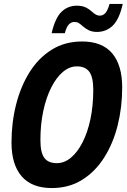

<svg xmlns="http://www.w3.org/2000/svg" viewBox="-20 -936 641 972"><path d="M241.8 16Q141.2 16 89.7 -43.4Q38.2 -102.8 38.2 -214.4Q38.2 -314.4 61.3 -406.1Q84.4 -497.8 129.3 -569.9Q174.2 -642 241.2 -684Q308.2 -726 395.6 -726Q497.2 -726 547.9 -666Q598.6 -606 598.6 -493Q598.6 -393 575.8 -301.8Q553 -210.6 507.8 -139Q462.6 -67.4 396.1 -25.7Q329.6 16 241.8 16ZM268 -110Q305.6 -110 338.9 -137.6Q372.2 -165.2 397.9 -215.3Q423.6 -265.4 437.9 -333.4Q452.2 -401.4 452.2 -481.6Q452.2 -545.2 432.1 -572.6Q412 -600 368.8 -600Q331.8 -600 298.7 -572.2Q265.6 -544.4 239.9 -494Q214.2 -443.6 199.4 -375.4Q184.6 -307.2 184.6 -227Q184.6 -163.4 204.4 -136.7Q224.2 -110 268 -110ZM471 -774.4Q447.6 -774.4 430.9 -782.2Q414.2 -790 398.6 -803.6Q386.6 -814.6 378 -819.7Q369.4 -824.8 356.2 -824.8Q341.2 -824.8 328.9 -812.6Q316.6 -800.4 308.2 -768H241.4Q259.4 -845.4 291.5 -876.3Q323.6 -907.2 369 -907.2Q394.2 -907.2 411.5 -899.5Q428.8 -891.8 445 -877.2Q456.6 -867 465.6 -861.9Q474.6 -856.8 485.4 -856.8Q501.4 -856.8 513.3 -869.7Q525.2 -882.6 534.6 -916H601.4Q584 -838.6 551 -806.5Q518 -774.4 471 -774.4Z"/></svg>

Font: Geist Mono
Style: Italic
Weight: 400
Italic angle: -12°
Monospace: yes
Designer: Basement.studio, Andrés Briganti, Mateo Zaragoza
Foundry: Basement.studio, Vercel, Andrés Briganti, Guido Ferreyra, Mateo Zaragoza
Version: Version 1.500